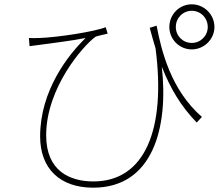

<svg xmlns="http://www.w3.org/2000/svg" viewBox="-20 -818 1040 890"><path d="M706 -699 674 -689C683 -655 692 -624 701 -594C750 -219 652 23 413 23C304 23 194 -25 194 -191C194 -410 365 -606 423 -648C437 -653 467 -659 479 -662L470 -692C418 -671 248 -645 165 -642C147 -641 126 -641 114 -642L117 -604C135 -606 153 -609 170 -611C213 -617 314 -629 377 -642C294 -562 166 -396 166 -186C166 -36 258 52 412 52C688 52 762 -225 730 -509C770 -407 819 -325 892 -250L916 -276C773 -400 728 -582 706 -699ZM795 -693C795 -735 828 -768 869 -768C910 -768 943 -735 943 -693C943 -652 910 -619 869 -619C827 -619 795 -652 795 -693ZM765 -693C765 -636 811 -589 869 -589C926 -589 974 -636 974 -693C974 -751 926 -798 869 -798C811 -798 765 -751 765 -693Z"/></svg>

Font: Source Han Sans JP ExtraLight
Style: Regular
Weight: 250
Designer: Ryoko NISHIZUKA 西塚涼子 (kana, bopomofo & ideographs); Paul D. Hunt (Latin, Greek & Cyrillic); Sandoll Communications 산돌커뮤니
Foundry: Adobe
Version: Version 2.001;hotconv 1.0.107;makeotfexe 2.5.65593